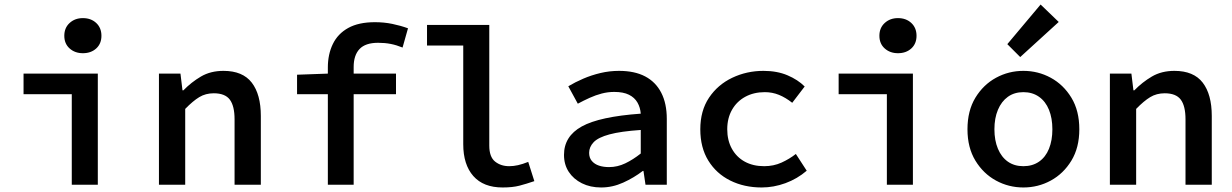

<svg xmlns="http://www.w3.org/2000/svg" viewBox="-20 -816 5440 848"><path d="M297 0V-400H84V-491H412V0ZM346 -581Q311 -581 287.5 -602Q264 -623 264 -658Q264 -693 287.5 -714.5Q311 -736 346 -736Q382 -736 405 -714.5Q428 -693 428 -658Q428 -623 405 -602Q382 -581 346 -581Z M682 0V-491H777L786 -417H790Q825 -453 867.5 -478Q910 -503 967 -503Q1052 -503 1092 -451Q1132 -399 1132 -304V0H1016V-289Q1016 -348 995 -376Q974 -404 924 -404Q888 -404 860 -387Q832 -370 798 -335V0Z M1428 0V-518Q1428 -576 1450 -621.5Q1472 -667 1518 -692.5Q1564 -718 1636 -718Q1676 -718 1712.5 -710.5Q1749 -703 1782 -691L1758 -606Q1731 -617 1705.5 -622Q1680 -627 1650 -627Q1594 -627 1568 -599.5Q1542 -572 1542 -520V0ZM1292 -400V-486L1431 -491H1729V-400Z M2200 12Q2115 12 2070.5 -38.5Q2026 -89 2026 -179V-615H1866V-706H2141V-173Q2141 -123 2166.5 -102.5Q2192 -82 2229 -82Q2248 -82 2268 -86.5Q2288 -91 2313 -101L2340 -16Q2305 -4 2274.5 4Q2244 12 2200 12Z M2635 12Q2587 12 2550 -6.5Q2513 -25 2492 -57Q2471 -89 2471 -132Q2471 -214 2549.5 -257.5Q2628 -301 2810 -314Q2808 -341 2795.5 -363Q2783 -385 2758 -397.5Q2733 -410 2693 -410Q2665 -410 2638 -403Q2611 -396 2584.5 -384Q2558 -372 2532 -358L2490 -435Q2520 -453 2556 -468.5Q2592 -484 2632 -493.5Q2672 -503 2714 -503Q2783 -503 2829.5 -478.5Q2876 -454 2900.5 -406.5Q2925 -359 2925 -291V0H2831L2822 -61H2819Q2780 -31 2732.5 -9.5Q2685 12 2635 12ZM2670 -78Q2707 -78 2741.5 -94.5Q2776 -111 2810 -138V-242Q2722 -236 2672 -222.5Q2622 -209 2602 -188Q2582 -167 2582 -141Q2582 -119 2594 -105Q2606 -91 2625.5 -84.5Q2645 -78 2670 -78Z M3344 12Q3267 12 3205.5 -18.5Q3144 -49 3108.5 -106.5Q3073 -164 3073 -245Q3073 -327 3111.5 -384.5Q3150 -442 3214 -472.5Q3278 -503 3352 -503Q3412 -503 3458 -483.5Q3504 -464 3534 -434L3479 -362Q3450 -385 3420.5 -397Q3391 -409 3358 -409Q3309 -409 3271.5 -388.5Q3234 -368 3213 -331Q3192 -294 3192 -245Q3192 -196 3212.5 -159Q3233 -122 3269.5 -102Q3306 -82 3355 -82Q3397 -82 3432 -98Q3467 -114 3495 -136L3543 -62Q3501 -26 3449 -7Q3397 12 3344 12Z M3897 0V-400H3684V-491H4012V0ZM3946 -581Q3911 -581 3887.5 -602Q3864 -623 3864 -658Q3864 -693 3887.5 -714.5Q3911 -736 3946 -736Q3982 -736 4005 -714.5Q4028 -693 4028 -658Q4028 -623 4005 -602Q3982 -581 3946 -581Z M4500 12Q4435 12 4379 -18.5Q4323 -49 4288 -106.5Q4253 -164 4253 -245Q4253 -327 4288 -384.5Q4323 -442 4379 -472.5Q4435 -503 4500 -503Q4565 -503 4621 -472.5Q4677 -442 4712 -384.5Q4747 -327 4747 -245Q4747 -164 4712 -106.5Q4677 -49 4621 -18.5Q4565 12 4500 12ZM4500 -82Q4540 -82 4569 -102Q4598 -122 4613 -159Q4628 -196 4628 -245Q4628 -294 4613 -331Q4598 -368 4569 -388.5Q4540 -409 4500 -409Q4460 -409 4431.5 -388.5Q4403 -368 4387.5 -331Q4372 -294 4372 -245Q4372 -196 4387.5 -159Q4403 -122 4431.5 -102Q4460 -82 4500 -82ZM4486 -564 4429 -621 4576 -796 4656 -719Z M4882 0V-491H4977L4986 -417H4990Q5025 -453 5067.5 -478Q5110 -503 5167 -503Q5252 -503 5292 -451Q5332 -399 5332 -304V0H5216V-289Q5216 -348 5195 -376Q5174 -404 5124 -404Q5088 -404 5060 -387Q5032 -370 4998 -335V0Z"/></svg>

Font: Source Code Pro SemiBold
Style: Regular
Weight: 600
Monospace: yes
Designer: Paul D. Hunt, Teo Tuominen
Foundry: Adobe Systems Incorporated
Version: Version 1.018;hotconv 1.0.116;makeotfexe 2.5.65601